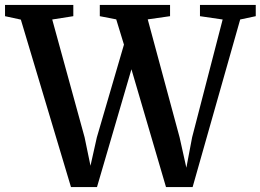

<svg xmlns="http://www.w3.org/2000/svg" viewBox="-40 -763 1062 783"><path d="M-19.5 -697V-743H259V-697L173 -683.5L305 -203L329 -87L355 -203L465.5 -581L434 -684L367 -697V-743H653.5V-697L562.5 -684L692.5 -202.5L720 -79L743.5 -203L868 -683.5L775.5 -697V-743H1003V-697L939.5 -683.5L745.5 0H637L496 -480.5L355.5 0H249.5L45 -683Z"/></svg>

Font: Merriweather 48pt SemiBold
Style: Regular
Weight: 600
Version: Version 2.100